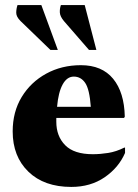

<svg xmlns="http://www.w3.org/2000/svg" viewBox="-20 -727 543 757"><path d="M261 10Q154 10 92 -50Q30 -110 30 -209Q30 -286 65.5 -344.5Q101 -403 162 -436.5Q223 -470 299 -470Q382 -470 426 -416.5Q470 -363 472 -267L469 -262H202Q202 -255 202 -247Q202 -190 237 -154.5Q272 -119 346 -119Q375 -119 406.5 -124Q438 -129 470 -145H473V-124Q448 -66 392.5 -28Q337 10 261 10ZM271 -425Q244 -425 227 -394Q210 -363 205 -306H338Q333 -375 316 -400Q299 -425 271 -425ZM179 -530 61 -644Q44 -661 44 -676.5Q44 -692 49 -707H143L208 -530ZM331 -530 232 -644Q217 -662 216 -677Q215 -692 220 -707H314L360 -530Z"/></svg>

Font: Spectral ExtraBold
Style: Regular
Weight: 800
Designer: Jean-Baptiste Levee
Foundry: Production Type
Version: Version 2.001